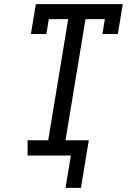

<svg xmlns="http://www.w3.org/2000/svg" viewBox="-20 -755 640 932"><path d="M298 157 324 0H114V-74H214L311 -662H217L205 -590H130L154 -735H576L552 -590H477L489 -662H395L298 -74H411L373 157Z"/></svg>

Font: Iosevka HT Extended
Style: Italic
Weight: 400
Width: 7
Italic angle: -9°
Monospace: yes
Designer: Belleve Invis
Foundry: Belleve Invis
Version: Version 32.3.0; ttfautohint (v1.8.4)